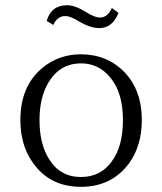

<svg xmlns="http://www.w3.org/2000/svg" viewBox="-20 -719 629 745"><path d="M293 -508.3Q396 -508.3 463.4 -438.5Q530.3 -368.2 530.3 -253.4Q530.3 -153.3 480.5 -85Q413.1 5.9 293.9 5.9Q167 5.9 101.1 -97.2Q59.1 -161.6 59.1 -253.4Q59.1 -385.3 145 -456.1Q209 -508.3 293 -508.3ZM294.9 -473.1Q212.9 -473.1 168.5 -399.9Q133.3 -340.8 133.3 -253.4Q133.3 -161.6 169.4 -103Q212.9 -32.2 293.9 -32.2Q371.1 -32.2 414.1 -93.3Q457 -150.9 457 -253.4Q457 -356.4 411.1 -414.1Q365.7 -473.1 294.9 -473.1ZM161.1 -637.7Q178.7 -698.7 240.2 -698.7Q272 -698.7 315.9 -670.9Q348.6 -650.9 367.2 -650.9Q397.9 -650.9 414.1 -688L439.9 -668.9Q416 -609.9 365.2 -609.9Q330.1 -609.9 285.2 -636.7Q252.9 -656.7 233.9 -656.7Q202.1 -656.7 187 -622.1Z"/></svg>

Font: I.MingCP
Style: Regular
Weight: 400
Designer: I.Font Project
Version: Version 8.000; Sep 06, 2022